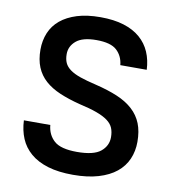

<svg xmlns="http://www.w3.org/2000/svg" viewBox="-81 -780 781 859"><g transform="rotate(10 310.0 -350.0)"><path d="M307 8Q241 8 193 -6.5Q145 -21 113.5 -48Q82 -75 66.5 -112Q51 -149 49 -194H169Q173 -150 203 -123Q233 -96 307 -96Q383 -96 414.5 -122Q446 -148 446 -187Q446 -211 438.5 -229Q431 -247 412 -261Q393 -275 361.5 -286.5Q330 -298 281 -309Q230 -322 190 -339Q150 -356 122.5 -380.5Q95 -405 81 -439Q67 -473 67 -519Q67 -560 81.5 -595Q96 -630 126 -655Q156 -680 201 -694Q246 -708 307 -708Q368 -708 413 -694Q458 -680 488 -654Q518 -628 533.5 -592Q549 -556 551 -512H431Q427 -553 399.5 -578.5Q372 -604 307 -604Q244 -604 215 -579.5Q186 -555 186 -519Q186 -496 193.5 -479.5Q201 -463 219 -450Q237 -437 266 -427Q295 -417 338 -407Q396 -393 438.5 -375Q481 -357 509.5 -331Q538 -305 552 -270Q566 -235 566 -187Q566 -145 550.5 -109Q535 -73 503 -47Q471 -21 422 -6.5Q373 8 307 8Z"/></g></svg>

Font: Golos UI Medium
Style: Regular
Weight: 500
Designer: A.Korolkova, Vitaly Kuzmin
Foundry: ParaType Ltd
Version: Version 2.000